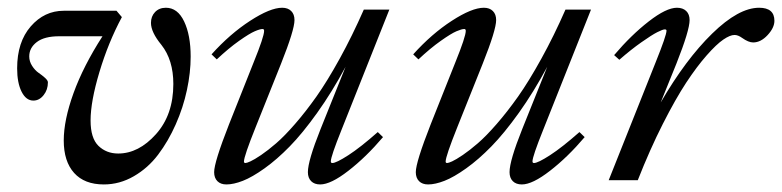

<svg xmlns="http://www.w3.org/2000/svg" viewBox="-20 -472 2049 503"><path d="M252 11.2Q201.2 11.2 174.1 -19Q147 -49.3 147 -104Q147 -157.2 172.6 -228Q198.2 -298.8 248.5 -377H135.3Q96.2 -377 76.4 -361.8Q56.6 -346.7 56.6 -324.2Q56.6 -311 64.2 -299.3Q71.8 -287.6 81.1 -281.2Q90.3 -274.9 97.9 -268.1Q105.5 -261.2 105.5 -256.3Q105.5 -236.8 94.2 -222.7Q83 -208.5 67.4 -208.5Q48.3 -208.5 36.6 -231.7Q24.9 -254.9 24.9 -293Q24.9 -361.8 60.5 -402.8Q96.2 -443.8 147 -443.8H285.2L299.3 -427.2Q263.7 -360.8 240.5 -283.4Q217.3 -206.1 217.3 -156.2Q217.3 -109.9 238 -89.8Q258.8 -69.8 289.6 -69.8Q343.3 -69.8 388.7 -120.6Q434.1 -171.4 434.1 -252Q434.1 -314.9 402.8 -354.5Q375.5 -387.7 375.5 -412.1Q375.5 -429.2 386.2 -440.4Q397 -451.7 414.6 -451.7Q445.3 -451.7 462.4 -415.8Q479.5 -379.9 479.5 -323.7Q479.5 -281.7 469.7 -236.1Q460 -190.4 440.4 -146.2Q420.9 -102.1 394.3 -66.9Q367.7 -31.7 330.6 -10.3Q293.5 11.2 252 11.2Z M573.2 11.2Q558.1 11.2 549.6 2.7Q541 -5.9 541 -21Q541 -46.9 580.1 -146.5L644.5 -308.6Q671.9 -376 671.9 -391.1Q671.9 -396 668 -396Q661.1 -396 647.5 -390.1Q633.8 -384.3 606.4 -365Q579.1 -345.7 547.9 -316.4L534.2 -329.6Q582.5 -383.3 635.3 -417.5Q688 -451.7 719.2 -451.7Q734.4 -451.7 742.9 -443.1Q751.5 -434.6 751.5 -419.4Q751.5 -393.6 716.3 -305.2L649.9 -139.2Q619.1 -62.5 619.1 -48.8Q619.1 -44.9 623 -44.9Q626.5 -44.9 636.2 -49.3Q646 -53.7 664.1 -65.9Q682.1 -78.1 703.6 -96.7Q725.1 -115.2 752.9 -147.2Q780.8 -179.2 809.1 -219.2Q837.4 -259.3 870.1 -318.6Q902.8 -377.9 933.1 -446.8H1000L874.5 -131.3Q846.7 -62 846.7 -49.3Q846.7 -44.9 850.6 -44.9Q860.8 -44.9 892.6 -65.4Q924.3 -85.9 969.7 -126L983.4 -112.8Q939 -60.5 892.8 -24.7Q846.7 11.2 818.8 11.2Q803.7 11.2 795.2 2.7Q786.6 -5.9 786.6 -21Q786.6 -50.8 819.8 -133.8L885.3 -296.9Q849.6 -230.5 811 -176.5Q772.5 -122.6 739 -88.4Q705.6 -54.2 673.1 -31Q640.6 -7.8 616.2 1.7Q591.8 11.2 573.2 11.2Z M1101.6 11.2Q1086.4 11.2 1077.9 2.7Q1069.3 -5.9 1069.3 -21Q1069.3 -46.9 1108.4 -146.5L1172.9 -308.6Q1200.2 -376 1200.2 -391.1Q1200.2 -396 1196.3 -396Q1189.5 -396 1175.8 -390.1Q1162.1 -384.3 1134.8 -365Q1107.4 -345.7 1076.2 -316.4L1062.5 -329.6Q1110.8 -383.3 1163.6 -417.5Q1216.3 -451.7 1247.6 -451.7Q1262.7 -451.7 1271.2 -443.1Q1279.8 -434.6 1279.8 -419.4Q1279.8 -393.6 1244.6 -305.2L1178.2 -139.2Q1147.5 -62.5 1147.5 -48.8Q1147.5 -44.9 1151.4 -44.9Q1154.8 -44.9 1164.6 -49.3Q1174.3 -53.7 1192.4 -65.9Q1210.4 -78.1 1231.9 -96.7Q1253.4 -115.2 1281.2 -147.2Q1309.1 -179.2 1337.4 -219.2Q1365.7 -259.3 1398.4 -318.6Q1431.2 -377.9 1461.4 -446.8H1528.3L1402.8 -131.3Q1375 -62 1375 -49.3Q1375 -44.9 1378.9 -44.9Q1389.2 -44.9 1420.9 -65.4Q1452.6 -85.9 1498 -126L1511.7 -112.8Q1467.3 -60.5 1421.1 -24.7Q1375 11.2 1347.2 11.2Q1332 11.2 1323.5 2.7Q1314.9 -5.9 1314.9 -21Q1314.9 -50.8 1348.1 -133.8L1413.6 -296.9Q1377.9 -230.5 1339.4 -176.5Q1300.8 -122.6 1267.3 -88.4Q1233.9 -54.2 1201.4 -31Q1168.9 -7.8 1144.5 1.7Q1120.1 11.2 1101.6 11.2Z M1574.7 0 1697.8 -309.1Q1726.1 -379.4 1726.1 -391.6Q1726.1 -395 1721.7 -395Q1716.3 -395 1701.9 -387.7Q1687.5 -380.4 1660.4 -361.3Q1633.3 -342.3 1602.5 -315.4L1588.9 -327.6Q1633.8 -380.4 1679.7 -416Q1725.6 -451.7 1753.4 -451.7Q1769 -451.7 1777.8 -443.1Q1786.6 -434.6 1786.6 -419.4Q1786.6 -392.6 1752.4 -306.2L1710.9 -203.6Q1776.4 -316.4 1845.7 -384Q1915 -451.7 1968.8 -451.7Q2008.8 -451.7 2008.8 -417.5Q2008.8 -399.4 1991 -380.1Q1973.1 -360.8 1953.1 -360.8Q1940.9 -360.8 1924.3 -372.6Q1913.6 -380.4 1904.3 -380.4Q1892.6 -380.4 1874.8 -368.2Q1856.9 -356 1831.3 -326.9Q1805.7 -297.9 1777.8 -255.6Q1750 -213.4 1716.3 -147Q1682.6 -80.6 1650.9 0Z"/></svg>

Font: Elstob 10pt
Style: Italic
Weight: 400
Italic angle: -20°
Designer: Peter S. Baker
Version: Version 1.015